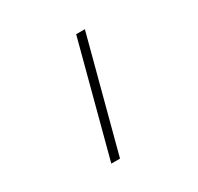

<svg xmlns="http://www.w3.org/2000/svg" viewBox="-192 -1027 1435 1395"><g transform="rotate(-30 525.0 -329.0)"><path d="M681 -800 432 142H359L608 -800Z"/></g></svg>

Font: League Mono Extended Light
Style: Regular
Weight: 300
Width: 9
Designer: Tyler Finck
Foundry: The League of Moveable Type / Tyler Finck
Version: Version 2.210